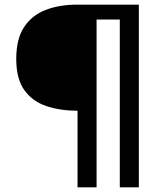

<svg xmlns="http://www.w3.org/2000/svg" viewBox="-20 -730 668 827"><path d="M314 77V-253Q240 -253 180 -273Q120 -293 85 -341.5Q50 -390 50 -477Q50 -562 83.5 -613Q117 -664 176 -687Q235 -710 313 -710H578V77H496V-646H396V77Z"/></svg>

Font: Kanit Light
Style: Regular
Weight: 300
Designer: Katatrad Team
Foundry: CadsonDemak
Version: Version 2.000; ttfautohint (v1.8.3)